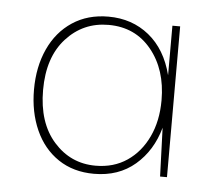

<svg xmlns="http://www.w3.org/2000/svg" viewBox="-37 -751 498 444"><g transform="rotate(5 212.0 -529.5)"><path d="M196 -347Q148 -347 113 -370.5Q78 -394 59.5 -435.5Q41 -477 41 -529Q41 -582 60 -623.5Q79 -665 114.5 -688.5Q150 -712 198 -712Q253 -712 292.5 -680Q332 -648 347 -589V-704H365V-354H349L345 -467Q330 -413 291.5 -380Q253 -347 196 -347ZM198 -366Q240 -366 271 -387Q302 -408 319.5 -445Q337 -482 337 -530Q337 -601 299.5 -647Q262 -693 200 -693Q141 -693 101.5 -649.5Q62 -606 62 -530Q62 -454 101 -410Q140 -366 198 -366Z"/></g></svg>

Font: DM Sans 12pt Thin
Style: Regular
Weight: 250
Version: Version 4.004;gftools[0.9.30]